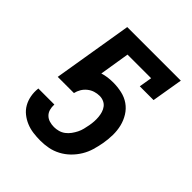

<svg xmlns="http://www.w3.org/2000/svg" viewBox="-203 -867 1006 1006"><g transform="rotate(45 300.0 -363.5)"><path d="M259 8Q231 8 204.5 4.5Q178 1 154 -9Q130 -19 110 -35Q90 -51 77.5 -73Q65 -95 60 -121.5Q55 -148 58 -175V-178H177V-176Q176 -159 180.5 -142.5Q185 -126 196.5 -114.5Q208 -103 224.5 -98Q241 -93 259 -93Q275 -93 291.5 -97.5Q308 -102 322 -112.5Q336 -123 346.5 -137.5Q357 -152 364.5 -167Q372 -182 376 -198.5Q380 -215 383 -231Q386 -247 387 -263.5Q388 -280 386.5 -296Q385 -312 380.5 -326.5Q376 -341 367 -353Q358 -365 343.5 -371.5Q329 -378 313 -378Q295 -378 277.5 -372.5Q260 -367 245 -355Q230 -343 220.5 -327Q211 -311 207 -293H87L160 -735H557L528 -562H426L438 -634H263L236 -467Q255 -473 274 -475.5Q293 -478 313 -478Q346 -478 377.5 -471Q409 -464 434 -446.5Q459 -429 475.5 -402.5Q492 -376 499.5 -345.5Q507 -315 506.5 -281.5Q506 -248 500 -215Q495 -187 486.5 -158Q478 -129 462 -102.5Q446 -76 423.5 -54Q401 -32 373.5 -17.5Q346 -3 317 2.5Q288 8 259 8Z"/></g></svg>

Font: Iosevka Curly Slab Extended
Style: Bold Italic
Weight: 700
Width: 7
Italic angle: -9°
Monospace: yes
Designer: Belleve Invis
Foundry: Belleve Invis
Version: Version 11.0.0; ttfautohint (v1.8.3)